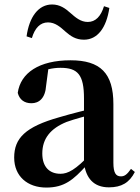

<svg xmlns="http://www.w3.org/2000/svg" viewBox="-20 -821 625 857"><path d="M186.6 16.2C267.4 16.2 307.5 -18.5 365.7 -82.4H400.8L385.3 -135.5C317.4 -62.3 282.2 -45.3 250 -45.3C201.3 -45.3 168.8 -75.1 168.8 -135.9C168.8 -202.7 205.7 -247.7 277.1 -276.7C312.3 -289.6 370.3 -304.9 424 -318.9V-344.4C370.7 -331.6 297.3 -313.4 245.4 -297.9C93 -255.1 43.3 -204.1 43.3 -117.6C43.3 -33.9 103.1 16.2 186.6 16.2ZM466.1 15.2C522.2 15.2 557.5 -5.4 581.9 -53.4L564.7 -67.2C546.5 -41.2 535.3 -33.8 519.7 -33.8C497.7 -33.8 486.1 -48.4 486.1 -94.8V-356.2C486.1 -494.2 428.2 -551.9 295.1 -551.9C154.4 -551.9 71.8 -495.7 59.2 -406.5C66.9 -376.3 88.6 -360.2 120.3 -360.2C153.7 -360.2 182.1 -381.6 185.9 -439.2L196.1 -516.3L133.8 -491.2C181.9 -510.9 215.8 -518.3 250 -518.3C327.1 -518.3 354.9 -487.8 354.9 -381.4V-94C363 -26.4 397.7 15.2 466.1 15.2ZM98.6 -658.7 122.3 -651C135.6 -695.7 159.2 -721 194.2 -721C226.4 -721 249.2 -700.5 273.4 -678.9C294.6 -660.6 317.6 -643.8 354.6 -643.8C414.9 -643.8 455 -696.4 468.1 -785.5L444.2 -793.3C430.2 -748.1 406.6 -723 371.8 -723C339.9 -723 316.8 -743.2 292.6 -764.6C271.9 -783.2 247.2 -801 212.6 -801C151.9 -801 110.8 -746.4 98.6 -658.7Z"/></svg>

Font: Source Han Serif TW VF
Style: Regular
Weight: 250
Designer: Ryoko NISHIZUKA 西塚涼子 (kana & ideographs); Frank Grießhammer (Latin, Greek & Cyrillic); Wenlong ZHANG 张文龙 (bopomofo); San
Foundry: Adobe
Version: Version 2.002;hotconv 1.1.0;makeotfexe 2.6.0